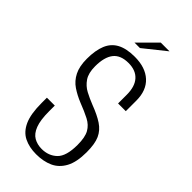

<svg xmlns="http://www.w3.org/2000/svg" viewBox="-228 -766 826 826"><g transform="rotate(45 184.5 -353.5)"><path d="M180 6Q138 6 106.5 -9.5Q75 -25 58 -62.5Q41 -100 41 -167V-199Q53 -199 65.5 -199Q78 -199 89 -199V-164Q89 -111 100.5 -81Q112 -51 133 -39Q154 -27 181 -27Q223 -27 250.5 -53.5Q278 -80 278 -149Q278 -195 264.5 -219Q251 -243 224 -257Q197 -271 158 -286Q126 -299 100 -316.5Q74 -334 59 -363.5Q44 -393 44 -439Q44 -490 58 -524Q72 -558 103 -574.5Q134 -591 184 -591Q249 -591 285.5 -557.5Q322 -524 322 -462V-398Q310 -398 298.5 -398Q287 -398 275 -398V-451Q275 -501 251.5 -527Q228 -553 184 -553Q136 -553 114 -525Q92 -497 92 -441Q92 -400 108 -376.5Q124 -353 148.5 -340Q173 -327 201 -316Q246 -299 274 -280.5Q302 -262 315 -233.5Q328 -205 328 -154Q328 -94 309 -59Q290 -24 257 -9Q224 6 180 6ZM140 -633 220 -713H273L173 -633Z"/></g></svg>

Font: Alumni Sans Light
Style: Regular
Weight: 300
Version: Version 1.018